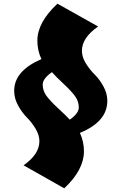

<svg xmlns="http://www.w3.org/2000/svg" viewBox="-20 -769 660 1043"><path d="M563 -221Q563 -108 414 -47Q436 0 436 53Q436 154 329 254L108 129Q194 69 194 -2Q194 -36 172.5 -71Q151 -106 125.5 -131.5Q100 -157 78.5 -195.5Q57 -234 57 -276Q57 -384 205 -448Q183 -494 183 -549Q183 -647 292 -749L513 -625Q425 -564 425 -493Q425 -459 446.5 -424.5Q468 -390 494 -364.5Q520 -339 541.5 -300.5Q563 -262 563 -221ZM359 -119Q408 -153 408 -185.5Q408 -218 388.5 -245.5Q369 -273 325 -314Q281 -355 262 -377Q212 -342 212 -309.5Q212 -277 231.5 -249.5Q251 -222 297 -179.5Q343 -137 359 -119Z"/></svg>

Font: Joti One
Style: Regular
Weight: 400
Designer: Eduardo Rodriguez Tunni
Foundry: Eduardo Rodriguez Tunni
Version: Version 1.001